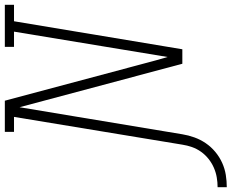

<svg xmlns="http://www.w3.org/2000/svg" viewBox="-232 -673 959 795"><g transform="rotate(-90 247.5 -275.5)"><path d="M-130 184V146Q-110 146 -89.5 142.5Q-69 139 -49.5 130.5Q-30 122 -13 108.5Q4 95 16.5 77.5Q29 60 36 40Q43 20 46 0L161 -697H99V-735H228L395 -110L409 -61L514 -697H451V-735H625V-697H557L441 0H381L201 -674L89 0Q85 25 76 50Q67 75 52 97Q37 119 16 136.5Q-5 154 -29.5 165Q-54 176 -79.5 180Q-105 184 -130 184Z"/></g></svg>

Font: Iosevka Slab XLtExObl
Style: Regular
Weight: 200
Width: 7
Italic angle: -9°
Monospace: yes
Designer: Belleve Invis
Foundry: Belleve Invis
Version: Version 11.1.1; ttfautohint (v1.8.3)